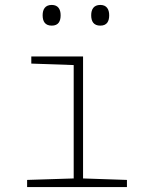

<svg xmlns="http://www.w3.org/2000/svg" viewBox="-20 -759 603 779"><path d="M190 -655C218 -655 226 -674 226 -697C226 -721 216 -739 190 -739C163 -739 153 -721 153 -697C153 -672 163 -655 190 -655ZM387 -655C415 -655 423 -674 423 -697C423 -721 413 -739 387 -739C360 -739 350 -721 350 -697C350 -672 360 -655 387 -655ZM90 0H495V-29L317 -35V-530H107V-501L279 -495V-35L90 -29Z"/></svg>

Font: Noto Sans Mono SemiCondensed ExtraLight
Style: Regular
Weight: 200
Width: 4
Designer: Monotype Design Team
Foundry: Monotype Imaging Inc.
Version: Version 2.014